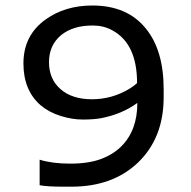

<svg xmlns="http://www.w3.org/2000/svg" viewBox="-20 -684 707 712"><path d="M127 -91.8Q173.9 -77.2 240.7 -77.2Q307.6 -77.2 353.5 -94Q399.4 -110.9 429.7 -141.1Q489.3 -200.2 489.3 -302.3Q432.6 -260.8 354.5 -245.6Q327.2 -240.7 287.1 -240.7Q247.1 -240.7 204.4 -254.2Q161.7 -267.6 130.9 -293.5Q66.9 -348.7 66.9 -448.7Q66.9 -552.7 148.5 -611.3Q221.2 -663.6 322.3 -663.6Q451.7 -663.6 520.5 -578.6Q586.9 -497.6 586.9 -353V-323.3Q586.9 -172.9 492.2 -81.6Q398.5 8.3 244.7 8.3H214.9Q156.3 8.3 127 2.9ZM488.3 -376Q488.3 -522.5 396 -571.8Q363.8 -589.4 324.7 -589.4Q285.7 -589.4 257.1 -580.3Q228.5 -571.3 207.1 -554.2Q161.7 -516.6 161.7 -453.6Q161.7 -390.6 204.6 -353.3Q247.6 -315.9 320.8 -315.9Q396.5 -315.9 461.9 -356Q479 -366.7 488.3 -376Z"/></svg>

Font: Inder
Style: Regular
Weight: 400
Designer: Irina Smirnova
Foundry: Irina Smirnova
Version: Version 1.001